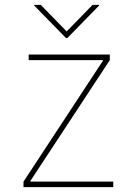

<svg xmlns="http://www.w3.org/2000/svg" viewBox="-20 -770 549 790"><path d="M76.7 0V-22.7L403.4 -519.9V-522.7H98V-545.5H431.8V-522.7L105.1 -25.6V-22.7H446V0ZM147.7 -750 254.3 -640.6 360.8 -750H387.8V-747.2L257.1 -613.6H251.4L120.7 -747.2V-750Z"/></svg>

Font: Inter UI Thin
Style: Regular
Weight: 100
Designer: Rasmus Andersson
Foundry: rsms
Version: 3.2;8d6f07862